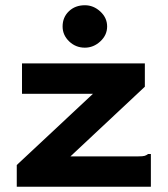

<svg xmlns="http://www.w3.org/2000/svg" viewBox="-20 -713 640 733"><path d="M44 -83 335 -355H64V-471H533V-382L249 -116H508Q525 -116 532 -118Q539 -120 545 -125H556V0H44ZM304 -531Q269 -531 244 -555Q219 -579 219 -612Q219 -647 243 -670Q267 -693 304 -693Q337 -693 363 -669Q389 -645 389 -612Q389 -579 363 -555Q337 -531 304 -531Z"/></svg>

Font: Inconsolata Expanded Black
Style: Regular
Weight: 900
Width: 7
Monospace: yes
Designer: Raph Levien, Cyreal, Brenton Simpson
Foundry: Raph Levien, Cyreal, Google
Version: Version 3.001; ttfautohint (v1.8.2.53-6de2)